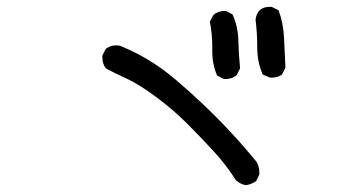

<svg xmlns="http://www.w3.org/2000/svg" viewBox="-20 -698 1040 559"><path d="M696 -159Q681 -161 667 -173Q640 -216 603.5 -256Q567 -296 526 -337Q485 -378 435.5 -415Q386 -452 348 -469.5Q310 -487 288 -499Q278 -513 278 -530V-536L288 -556Q302 -566 318 -566L329 -565Q386 -542 436.5 -508Q487 -474 570 -395.5Q653 -317 726 -228Q735 -214 735 -197V-190L726 -171Q712 -161 696 -159ZM638 -468H632L612 -478Q598 -511 598 -549V-563Q598 -599 591 -635L601 -654Q614 -666 633 -666H638L657 -656Q673 -621 674 -579.5Q675 -538 679 -499L669 -479Q655 -468 638 -468ZM772 -472H766L745 -481Q729 -517 729 -559Q729 -601 724 -641Q729 -678 765 -678H771L791 -668Q805 -631 807 -587.5Q809 -544 811 -501L801 -481Q789 -472 772 -472Z"/></svg>

Font: Xiaolai Mono SC
Style: Regular
Weight: 400
Monospace: yes
Designer: LXGW / Nozomi Seto
Version: Version 3.113;September 30, 2024